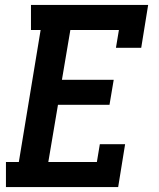

<svg xmlns="http://www.w3.org/2000/svg" viewBox="-20 -755 640 775"><path d="M4 0V-101H56L144 -634H105V-735H578L550 -562H448L460 -634H264L230 -433H439L422 -332H214L175 -101H371L383 -173H485L457 0Z"/></svg>

Font: Iosevka Slab Extended Oblique
Style: Bold
Weight: 700
Width: 7
Italic angle: -9°
Monospace: yes
Designer: Belleve Invis
Foundry: Belleve Invis
Version: Version 11.1.1; ttfautohint (v1.8.3)